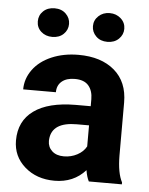

<svg xmlns="http://www.w3.org/2000/svg" viewBox="-53 -773 642 825"><g transform="rotate(5 268.0 -360.0)"><path d="M360.4 0Q350.6 -19 346.2 -47.4Q294.9 9.8 212.9 9.8Q135.3 9.8 84.2 -35.2Q33.2 -80.1 33.2 -148.4Q33.2 -232.4 95.5 -277.3Q157.7 -322.3 275.4 -322.8H340.3V-353Q340.3 -389.6 321.5 -411.6Q302.7 -433.6 262.2 -433.6Q226.6 -433.6 206.3 -416.5Q186 -399.4 186 -369.6H44.9Q44.9 -415.5 73.2 -454.6Q101.6 -493.7 153.3 -515.9Q205.1 -538.1 269.5 -538.1Q367.2 -538.1 424.6 -489Q481.9 -439.9 481.9 -351.1V-122.1Q482.4 -46.9 502.9 -8.3V0ZM243.7 -98.1Q274.9 -98.1 301.3 -112.1Q327.6 -126 340.3 -149.4V-240.2H287.6Q181.6 -240.2 174.8 -167L174.3 -158.7Q174.3 -132.3 192.9 -115.2Q211.4 -98.1 243.7 -98.1ZM82 -666.5Q82 -692.9 100.8 -710.7Q119.6 -728.5 149.4 -728.5Q179.7 -728.5 198.2 -710.2Q216.8 -691.9 216.8 -666.5Q216.8 -641.1 198.2 -623Q179.7 -605 149.4 -605Q120.6 -605 101.3 -622.3Q82 -639.6 82 -666.5ZM319.8 -666.5Q319.8 -692.4 339.1 -710.4Q358.4 -728.5 387.2 -728.5Q415.5 -728.5 435.3 -710.7Q455.1 -692.9 455.1 -666.5Q455.1 -641.1 436.3 -622.8Q417.5 -604.5 387.2 -604.5Q356.9 -604.5 338.4 -622.8Q319.8 -641.1 319.8 -666.5Z"/></g></svg>

Font: RobotoDraft
Style: Bold
Weight: 700
Version: Version 2.001150; 2014